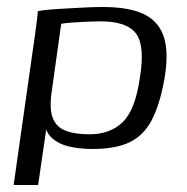

<svg xmlns="http://www.w3.org/2000/svg" viewBox="-20 -422 535 549"><path d="M19 107 79 -315Q83 -343 85.5 -363.5Q88 -384 88 -390Q96 -392 116.5 -394Q137 -396 165 -397.5Q193 -399 221 -400.5Q249 -402 273 -402Q352 -402 394.5 -380Q437 -358 450 -311.5Q463 -265 449 -190Q436 -120 413 -77Q390 -34 350 -15Q310 4 245 4Q205 4 174 -4Q143 -12 124.5 -31.5Q106 -51 106 -88L119 -99L89 107ZM236 -38Q295 -38 331 -73Q367 -108 380 -200Q395 -291 369 -326Q343 -361 267 -361Q252 -361 229.5 -360Q207 -359 186 -357.5Q165 -356 155 -354L127 -154Q121 -107 132 -82Q143 -57 169.5 -47.5Q196 -38 236 -38Z"/></svg>

Font: Genos
Style: Italic
Weight: 400
Italic angle: -8°
Version: Version 1.010